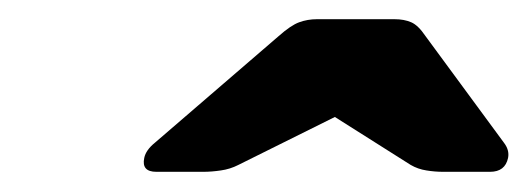

<svg xmlns="http://www.w3.org/2000/svg" viewBox="-20 -762 536 195"><path d="M138.8 -587.5Q123.5 -587.5 126.5 -601.6Q128.1 -609.6 137.5 -617.2L263.1 -725.4Q275.5 -736.4 283.9 -739.4Q292.4 -742.5 301.9 -742.5H380.6Q390.5 -742.5 397.6 -739.4Q404.7 -736.4 412.1 -725.4L491.7 -617.2Q497.6 -609.6 496 -601.6Q493 -587.5 477.7 -587.5H430.1Q421.6 -587.5 413.1 -588.9Q404.5 -590.2 397.1 -594.5L320.1 -643.2L222.1 -594.5Q213.7 -590.2 204.3 -588.9Q194.9 -587.5 186.4 -587.5Z"/></svg>

Font: Rubik Light
Style: Italic
Weight: 300
Italic angle: -12°
Designer: Hubert and Fischer
Foundry: Hubert and Fischer
Version: Version 2.300;gftools[0.9.30]